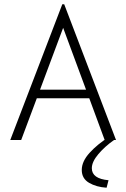

<svg xmlns="http://www.w3.org/2000/svg" viewBox="-20 -654 590 897"><path d="M469 0 397 -195H152L79 0H28L271 -634H280L522 0ZM275 -524 167 -235H382ZM487 188 478 223Q430 220 396 200Q362 180 362 140Q362 100 399 59.5Q436 19 489 -14L513 0Q470 30 439.5 66Q409 102 409 132Q409 181 487 188Z"/></svg>

Font: Inconsolata SemiExpanded Light
Style: Regular
Weight: 300
Width: 6
Monospace: yes
Designer: Raph Levien, Cyreal, Brenton Simpson
Foundry: Raph Levien, Cyreal, Google
Version: Version 3.001; ttfautohint (v1.8.2.53-6de2)